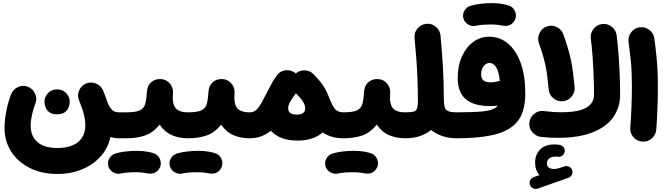

<svg xmlns="http://www.w3.org/2000/svg" viewBox="-20 -828 4271 1235"><path d="M348.6 291Q248 291 171.4 252.4Q94.7 213.9 52 147Q9.3 80.1 9.3 -4.4Q9.3 -57.1 20.8 -114.3Q32.2 -171.4 51.3 -221.7Q64 -253.4 95.7 -268.1Q127.4 -282.7 159.2 -270Q190.9 -257.8 205.6 -225.8Q220.2 -193.8 207.5 -162.1Q194.8 -129.4 186 -90.6Q177.2 -51.8 177.2 -20Q177.2 47.9 220.7 85.9Q264.2 124 349.6 124Q435.1 124 481.9 85.9Q528.8 47.9 528.8 -22.9Q528.8 -46.4 523.9 -72Q519 -97.7 510.3 -124Q505.9 -135.3 502.4 -146.5L502 -147.9Q496.1 -163.6 488.8 -180.7Q475.1 -212.4 488.3 -244.6Q501.5 -276.9 532.7 -290.5Q564.5 -304.2 596.9 -291Q629.4 -277.8 643.1 -246.1Q652.8 -223.6 660.6 -201.2Q662.1 -197.8 663.1 -194.3V-193.8Q666 -185.5 668.5 -177.7Q680.2 -145 697 -125.2Q713.9 -105.5 744.6 -105.5H745.1Q779.8 -105.5 804 -81.1Q828.1 -56.6 828.1 -22Q828.1 12.2 804 36.9Q779.8 61.5 745.1 61.5H744.6Q718.3 61.5 690.4 52.7Q675.8 123 628.4 176.8Q581.1 230.5 509.3 260.7Q437.5 291 348.6 291ZM266.1 -173.8Q266.1 -204.6 288.8 -228.8Q311.5 -252.9 345.7 -252.9Q371.1 -252.9 388.7 -242.2Q406.2 -231.4 416 -215.8Q428.7 -195.8 428.7 -173.8Q428.7 -158.2 421.9 -139.2Q415 -120.1 397.2 -106.4Q379.4 -92.8 347.2 -92.8Q314 -92.8 296.6 -106.7Q279.3 -120.6 272.5 -138.7Q266.1 -155.8 266.1 -173.8Z M661.1 -22Q661.1 -56.6 686 -81.1Q710.9 -105.5 745.1 -105.5H793.9Q828.6 -105.5 853.3 -81.1Q877.9 -56.6 877.9 -22Q877.9 12.2 853.3 36.9Q828.6 61.5 793.9 61.5H745.1Q710.9 61.5 686 36.9Q661.1 12.2 661.1 -22Z M710 -22Q710 -56.6 734.9 -81.1Q759.8 -105.5 793.9 -105.5Q853 -105.5 879.6 -118.2Q906.2 -130.9 914.3 -160.4Q922.4 -189.9 925.3 -240.2Q927.7 -278.8 953.9 -300.3Q980 -321.8 1015.1 -319.3Q1049.8 -317.4 1072.5 -290.8Q1095.2 -264.2 1092.8 -230.5Q1086.4 -163.1 1108.4 -134.3Q1130.4 -105.5 1189.5 -105.5H1189.9Q1224.6 -105.5 1248.8 -81.1Q1272.9 -56.6 1272.9 -22Q1272.9 12.2 1248.8 36.9Q1224.6 61.5 1189.9 61.5H1189.5Q1132.3 61.5 1085.4 41.3Q1038.6 21 1006.8 -26.4Q965.3 25.4 912.6 43.5Q859.9 61.5 793.9 61.5Q759.8 61.5 734.9 36.9Q710 12.2 710 -22ZM676.8 241.2Q669.4 215.3 682.6 191.7Q695.8 168 722.7 159.2Q750.5 150.9 786.6 146.5Q822.8 142.1 858.4 142.1Q896.5 142.1 927 147.5Q957.5 152.8 978.5 161.6Q1005.4 176.8 1012.5 206.1Q1019.5 235.4 1002.4 259.8Q988.8 279.3 969.5 285.4Q950.2 291.5 929.2 287.1Q915 284.2 895.3 282Q875.5 279.8 858.4 279.8Q825.7 279.8 800.3 281.7Q774.9 283.7 759.3 287.6Q733.4 294.4 709 280.8Q684.6 267.1 676.8 241.2Z M1106 -22Q1106 -56.6 1130.9 -81.1Q1155.8 -105.5 1189.9 -105.5Q1249 -105.5 1275.6 -118.2Q1302.2 -130.9 1310.3 -160.4Q1318.4 -189.9 1321.3 -240.2Q1323.7 -278.8 1349.9 -300.3Q1376 -321.8 1411.1 -319.3Q1445.8 -317.4 1468.5 -290.8Q1491.2 -264.2 1488.8 -230.5Q1482.4 -163.1 1504.4 -134.3Q1526.4 -105.5 1585.4 -105.5H1585.9Q1620.6 -105.5 1644.8 -81.1Q1668.9 -56.6 1668.9 -22Q1668.9 12.2 1644.8 36.9Q1620.6 61.5 1585.9 61.5H1585.4Q1528.3 61.5 1481.4 41.3Q1434.6 21 1402.8 -26.4Q1361.3 25.4 1308.6 43.5Q1255.9 61.5 1189.9 61.5Q1155.8 61.5 1130.9 36.9Q1106 12.2 1106 -22ZM1072.8 241.2Q1065.4 215.3 1078.6 191.7Q1091.8 168 1118.7 159.2Q1146.5 150.9 1182.6 146.5Q1218.8 142.1 1254.4 142.1Q1292.5 142.1 1323 147.5Q1353.5 152.8 1374.5 161.6Q1401.4 176.8 1408.4 206.1Q1415.5 235.4 1398.4 259.8Q1384.8 279.3 1365.5 285.4Q1346.2 291.5 1325.2 287.1Q1311 284.2 1291.3 282Q1271.5 279.8 1254.4 279.8Q1221.7 279.8 1196.3 281.7Q1170.9 283.7 1155.3 287.6Q1129.4 294.4 1105 280.8Q1080.6 267.1 1072.8 241.2Z M1502.4 -22Q1502.4 -56.6 1527.1 -81.1Q1551.8 -105.5 1585.9 -105.5Q1620.6 -105.5 1642.6 -136.5Q1664.6 -167.5 1695.3 -229.5Q1712.4 -263.7 1729 -293.7Q1745.6 -323.7 1763.7 -346.2Q1764.6 -347.7 1766.1 -348.6Q1781.2 -367.7 1804.9 -373.5Q1828.6 -379.4 1851.1 -373Q1868.2 -368.2 1881.8 -356.9L1882.8 -356Q1908.2 -377 1941.4 -375.5Q1974.6 -374 1997.1 -350.6Q2001 -346.2 2004.9 -342.3Q2018.1 -328.6 2029.8 -314.9Q2056.6 -283.7 2070.6 -258.5Q2084.5 -233.4 2098.1 -197.8Q2118.2 -144.5 2136.5 -125Q2154.8 -105.5 2190.4 -105.5H2190.9Q2225.6 -105.5 2249.8 -81.1Q2273.9 -56.6 2273.9 -22Q2273.9 12.2 2249.8 36.9Q2225.6 61.5 2190.9 61.5H2190.4Q2147 61.5 2113.5 51.3Q2080.1 41 2055.2 23.9Q1996.1 76.2 1894 76.2Q1835 76.2 1792 59.6Q1749 43 1722.2 13.2Q1695.8 34.7 1661.9 48.1Q1627.9 61.5 1585.9 61.5Q1551.8 61.5 1527.1 36.9Q1502.4 12.2 1502.4 -22ZM1833.5 -132.3Q1833.5 -90.8 1889.6 -90.8Q1942.9 -90.8 1942.9 -130.9Q1942.9 -151.4 1928.7 -174.6Q1914.6 -197.8 1883.3 -227.5Q1868.7 -209 1858.9 -193.8Q1851.6 -182.1 1845.7 -171.9Q1833.5 -148.9 1833.5 -132.3Z M2106.9 -22Q2106.9 -56.6 2131.8 -81.1Q2156.7 -105.5 2190.9 -105.5Q2250 -105.5 2276.6 -118.2Q2303.2 -130.9 2311.3 -160.4Q2319.3 -189.9 2322.3 -240.2Q2324.7 -278.8 2350.8 -300.3Q2377 -321.8 2412.1 -319.3Q2446.8 -317.4 2469.5 -290.8Q2492.2 -264.2 2489.7 -230.5Q2483.4 -163.1 2505.4 -134.3Q2527.3 -105.5 2586.4 -105.5H2586.9Q2621.6 -105.5 2645.8 -81.1Q2669.9 -56.6 2669.9 -22Q2669.9 12.2 2645.8 36.9Q2621.6 61.5 2586.9 61.5H2586.4Q2529.3 61.5 2482.4 41.3Q2435.5 21 2403.8 -26.4Q2362.3 25.4 2309.6 43.5Q2256.8 61.5 2190.9 61.5Q2156.7 61.5 2131.8 36.9Q2106.9 12.2 2106.9 -22ZM2073.7 241.2Q2066.4 215.3 2079.6 191.7Q2092.8 168 2119.6 159.2Q2147.5 150.9 2183.6 146.5Q2219.7 142.1 2255.4 142.1Q2293.5 142.1 2324 147.5Q2354.5 152.8 2375.5 161.6Q2402.3 176.8 2409.4 206.1Q2416.5 235.4 2399.4 259.8Q2385.7 279.3 2366.5 285.4Q2347.2 291.5 2326.2 287.1Q2312 284.2 2292.2 282Q2272.5 279.8 2255.4 279.8Q2222.7 279.8 2197.3 281.7Q2171.9 283.7 2156.2 287.6Q2130.4 294.4 2106 280.8Q2081.5 267.1 2073.7 241.2Z M2503.4 -22Q2503.4 -56.6 2528.1 -81.1Q2552.7 -105.5 2586.9 -105.5Q2623.5 -105.5 2640.6 -110.1Q2657.7 -114.7 2662.8 -130.9Q2668 -147 2668 -180.2Q2668 -254.4 2665.3 -320.1Q2662.6 -385.7 2658 -449.7Q2653.3 -513.7 2646.5 -583.5Q2643.1 -618.2 2665.5 -644.8Q2688 -671.4 2722.2 -674.8Q2756.3 -678.2 2783.2 -656Q2810.1 -633.8 2813.5 -599.1Q2823.2 -495.1 2828.9 -398.4Q2834.5 -301.8 2835 -189Q2835.4 -184.6 2835.4 -180.2Q2835.4 -134.3 2851.6 -119.9Q2867.7 -105.5 2915.5 -105.5H2916Q2950.7 -105.5 2974.9 -81.1Q2999 -56.6 2999 -22Q2999 12.2 2974.9 36.9Q2950.7 61.5 2916 61.5H2915.5Q2870.6 61.5 2828.4 48.1Q2786.1 34.7 2752.9 8.3Q2686.5 61.5 2586.9 61.5Q2552.7 61.5 2528.1 36.9Q2503.4 12.2 2503.4 -22Z M2832.5 -22Q2832.5 -56.6 2857.2 -81.1Q2881.8 -105.5 2916 -105.5Q3022.5 -105.5 3081.3 -111.1Q3140.1 -116.7 3167 -134.8Q3175.8 -140.6 3182.1 -148.4Q3157.7 -145.5 3134.3 -145.5Q3029.8 -145.5 2977.1 -189Q2924.3 -232.4 2924.3 -327.6Q2924.3 -405.8 2951.4 -465.3Q2978.5 -524.9 3024.2 -558.3Q3069.8 -591.8 3125.5 -591.8Q3195.3 -591.8 3247.8 -547.6Q3300.3 -503.4 3329.6 -421.4Q3358.9 -339.4 3358.9 -225.6Q3358.9 -159.7 3341.8 -108.2Q3324.7 -56.6 3284.7 -22Q3232.4 23.4 3140.4 42.5Q3048.3 61.5 2916 61.5Q2881.8 61.5 2857.2 36.9Q2832.5 12.2 2832.5 -22ZM3074.7 -348.6Q3074.7 -298.3 3134.8 -298.3Q3151.4 -298.3 3166.7 -301.3Q3182.1 -304.2 3194.8 -307.6H3195.3Q3188 -372.1 3169.9 -397.7Q3151.9 -423.3 3129.4 -423.3Q3108.4 -423.3 3091.6 -403.3Q3074.7 -383.3 3074.7 -348.6ZM2960.9 -709Q2953.6 -734.9 2966.8 -758.5Q2980 -782.2 3006.8 -791Q3034.7 -799.3 3070.8 -803.7Q3106.9 -808.1 3142.6 -808.1Q3180.7 -808.1 3211.2 -802.7Q3241.7 -797.4 3262.7 -788.6Q3289.6 -773.4 3296.6 -744.1Q3303.7 -714.8 3286.6 -690.4Q3272.9 -670.9 3253.7 -664.8Q3234.4 -658.7 3213.4 -663.1Q3199.2 -666 3179.4 -668.2Q3159.7 -670.4 3142.6 -670.4Q3109.9 -670.4 3084.5 -668.5Q3059.1 -666.5 3043.5 -662.6Q3017.6 -655.8 2993.2 -669.4Q2968.8 -683.1 2960.9 -709Z M3388.7 360.8Q3383.3 346.7 3390.6 331.3Q3397.9 315.9 3413.1 311L3450.2 298.3Q3421.9 267.1 3421.9 217.3Q3421.9 167 3453.9 134Q3485.8 101.1 3545.9 101.1Q3563.5 101.1 3578.1 103.5Q3594.2 106 3604.2 118.4Q3614.3 130.9 3612.8 145.5Q3610.8 160.6 3598.4 171.6Q3585.9 182.6 3570.3 180.2Q3563.5 179.2 3557.1 179.2Q3525.9 179.2 3512 191.4Q3498 203.6 3498 222.7Q3498 258.8 3543.9 258.8Q3555.7 258.8 3568.1 255.9Q3580.6 252.9 3611.3 242.2Q3627.4 236.8 3642.6 245.4Q3657.7 253.9 3661.1 270Q3664.6 284.7 3657.2 298.1Q3649.9 311.5 3636.7 315.4L3438.5 385.3Q3423.8 390.1 3408.9 383.1Q3394 376 3388.7 360.8ZM3384.8 -37.6Q3387.7 -72.3 3414.8 -95Q3441.9 -117.7 3475.6 -113.8Q3510.7 -109.9 3537.1 -107.9Q3563.5 -106 3590.3 -106Q3669.9 -106 3715.8 -120.4Q3761.7 -134.8 3781.2 -160.2Q3800.8 -185.5 3800.8 -217.3Q3800.8 -273.4 3798.3 -339.1Q3795.9 -404.8 3791.3 -468Q3786.6 -531.2 3780.3 -579.6Q3775.9 -613.3 3797.1 -641.1Q3818.4 -668.9 3852.5 -673.3Q3886.7 -677.7 3914.3 -656.2Q3941.9 -634.8 3946.3 -601.1Q3953.6 -546.4 3958.5 -479.7Q3963.4 -413.1 3966.1 -345Q3968.8 -276.9 3968.8 -217.3Q3968.8 -139.2 3926.3 -76.7Q3883.8 -14.2 3794.7 22.2Q3705.6 58.6 3566.4 58.6Q3539.6 58.6 3515.6 57.4Q3491.7 56.2 3460.9 52.7Q3426.8 48.8 3404.3 22.7Q3381.8 -3.4 3384.8 -37.6ZM3446.3 -550.8Q3435.1 -583 3450 -614.5Q3464.8 -646 3497.1 -657.7Q3529.3 -669.4 3560.5 -654.3Q3591.8 -639.2 3603.5 -606.9Q3622.1 -555.2 3633.8 -514.9Q3645.5 -474.6 3653.1 -438Q3660.6 -401.4 3666 -360.8Q3671.4 -320.3 3676.3 -267.6Q3679.2 -233.4 3656.7 -206.5Q3634.3 -179.7 3599.6 -176.8Q3565.4 -173.8 3538.8 -196.3Q3512.2 -218.8 3509.3 -252.9Q3504.9 -299.8 3500.5 -335.4Q3496.1 -371.1 3489.5 -403.1Q3482.9 -435.1 3472.7 -470.2Q3462.4 -505.4 3446.3 -550.8Z M4022.9 -558.1Q4018.6 -592.3 4039.6 -620.1Q4060.5 -647.9 4094.7 -652.3Q4128.9 -656.7 4156.7 -635.7Q4184.6 -614.7 4189 -580.6Q4197.8 -514.6 4202.6 -464.8Q4207.5 -415 4209.5 -369.1Q4211.4 -323.2 4211.4 -268.6Q4211.4 -196.3 4208.7 -125Q4206.1 -53.7 4201.2 6.3Q4198.2 40.5 4171.6 63.2Q4145 85.9 4110.4 83Q4076.2 80.1 4053.7 53.5Q4031.2 26.9 4034.2 -7.3Q4039.1 -67.9 4041.7 -137.9Q4044.4 -208 4044.4 -277.3Q4044.4 -325.2 4042.7 -364.3Q4041 -403.3 4036.4 -448.2Q4031.7 -493.2 4022.9 -558.1Z"/></svg>

Font: Mikhak Black
Style: Regular
Weight: 900
Designer: Amin Abedi
Version: Version 3.3